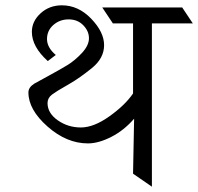

<svg xmlns="http://www.w3.org/2000/svg" viewBox="-20 -703 746 723"><path d="M176 -347Q159 -334 159 -315Q159 -277 197.5 -250Q236 -223 284.5 -223Q333 -223 392 -265Q451 -307 481 -351V-615H405L365 -675H666L706 -615H552V0L481 -49L485 -256Q447 -212 399 -187.5Q351 -163 311 -163Q231 -163 159 -226.5Q87 -290 87 -355Q87 -374 109 -388Q118 -393 162 -417Q206 -441 234 -458Q262 -475 288.5 -503.5Q315 -532 315 -559Q315 -586 293.5 -608Q272 -630 238.5 -630Q205 -630 181 -609Q157 -588 157 -556Q157 -524 190 -496L160 -473Q100 -527 100 -583Q100 -623 133 -653Q166 -683 213 -683Q275 -683 323.5 -632.5Q372 -582 372 -533Q372 -484 326.5 -447Q281 -410 242 -387.5Q203 -365 198.5 -362Q194 -359 188 -355Q182 -351 176 -347Z"/></svg>

Font: Halant
Style: Regular
Weight: 400
Designer: Hitesh Malaviya (Devanagari), Satya Rajpurohit (Latin)
Foundry: Indian Type Foundry
Version: Version 1.101;PS 1.0;hotconv 1.0.78;makeotf.lib2.5.61930; tt